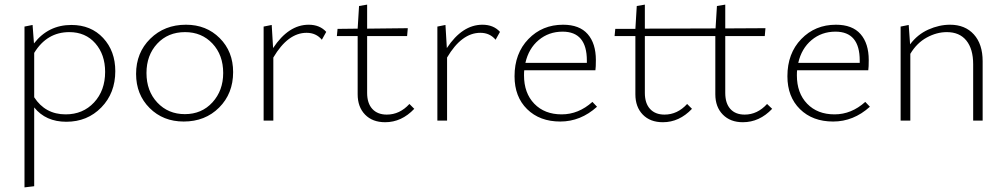

<svg xmlns="http://www.w3.org/2000/svg" viewBox="-20 -522 4359 831"><path d="M289 -414Q374 -414 426.5 -357.5Q479 -301 479 -214Q479 -119 418.5 -57Q358 5 267 5Q178 5 128 -57V284L86 289V-407L121 -414L127 -334Q189 -414 289 -414ZM264 -27Q339 -27 387 -78.5Q435 -130 435 -211Q435 -286 392.5 -334.5Q350 -383 280 -383Q183 -383 128 -293V-101Q176 -27 264 -27Z M775 4Q686 4 627.5 -54.5Q569 -113 569 -202Q569 -294 630.5 -354.5Q692 -415 785 -415Q873 -415 931 -357Q989 -299 989 -210Q989 -117 928.5 -56.5Q868 4 775 4ZM780 -28Q853 -28 899.5 -79Q946 -130 946 -206Q946 -284 899.5 -333.5Q853 -383 781 -383Q707 -383 660.5 -333Q614 -283 614 -206Q614 -128 661 -78Q708 -28 780 -28Z M1316 -415Q1364 -415 1392 -384L1373 -350Q1348 -380 1307 -380Q1226 -380 1163 -273V0H1121V-407L1156 -414L1162 -314Q1229 -415 1316 -415Z M1752 -72 1773 -51Q1718 7 1647 7Q1592 7 1560 -26Q1528 -59 1528 -114V-366H1438L1441 -397L1528 -398L1534 -496L1569 -502V-398L1745 -400L1742 -366H1569V-120Q1569 -75 1591.5 -50.5Q1614 -26 1654 -26Q1710 -26 1752 -72Z M2068 -415Q2116 -415 2144 -384L2125 -350Q2100 -380 2059 -380Q1978 -380 1915 -273V0H1873V-407L1908 -414L1914 -314Q1981 -415 2068 -415Z M2544 -81 2564 -60Q2493 4 2405 4Q2316 4 2261.5 -49.5Q2207 -103 2207 -192Q2207 -291 2267 -353Q2327 -415 2417 -415Q2488 -415 2523.5 -374.5Q2559 -334 2559 -262Q2559 -231 2557 -218H2249Q2248 -211 2248 -196Q2248 -119 2292.5 -73Q2337 -27 2411 -27Q2484 -27 2544 -81ZM2415 -385Q2355 -385 2311.5 -348.5Q2268 -312 2254 -250H2520V-260Q2520 -385 2415 -385Z M3300 -72 3322 -51Q3267 7 3195 7Q3141 7 3108.5 -26Q3076 -59 3076 -114V-366H2771V-120Q2771 -75 2793.5 -50.5Q2816 -26 2856 -26Q2912 -26 2954 -72L2975 -51Q2920 7 2849 7Q2794 7 2762 -26Q2730 -59 2730 -114V-366H2640L2643 -397H2730L2736 -496L2771 -502V-398L3077 -399L3083 -496L3119 -502V-399L3293 -400L3290 -366H3119V-120Q3119 -75 3141 -50.5Q3163 -26 3203 -26Q3258 -26 3300 -72Z M3725 -81 3745 -60Q3674 4 3586 4Q3497 4 3442.5 -49.5Q3388 -103 3388 -192Q3388 -291 3448 -353Q3508 -415 3598 -415Q3669 -415 3704.5 -374.5Q3740 -334 3740 -262Q3740 -231 3738 -218H3430Q3429 -211 3429 -196Q3429 -119 3473.5 -73Q3518 -27 3592 -27Q3665 -27 3725 -81ZM3596 -385Q3536 -385 3492.5 -348.5Q3449 -312 3435 -250H3701V-260Q3701 -385 3596 -385Z M4092 -415Q4157 -415 4195 -373Q4233 -331 4233 -257V0H4192V-244Q4192 -310 4162.5 -346.5Q4133 -383 4078 -383Q4034 -383 3991 -359.5Q3948 -336 3920 -289V0H3878V-407L3913 -414L3919 -330Q3951 -373 3998 -394Q4045 -415 4092 -415Z"/></svg>

Font: EauTestText Light
Style: Regular
Weight: 300
Designer: Christian Thalmann (Catharsis Fonts)
Version: Version 0.001;PS 000.001;hotconv 1.0.88;makeotf.lib2.5.64775